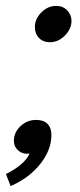

<svg xmlns="http://www.w3.org/2000/svg" viewBox="-28 -521 271 650"><path d="M90 -429Q90 -457 112 -479Q134 -501 162 -501Q185 -501 199.5 -486Q214 -471 214 -450Q214 -423 191.5 -400.5Q169 -378 141 -378Q118 -378 104 -392.5Q90 -407 90 -429ZM-8 68Q20 55 42 36.5Q64 18 72 -1Q50 2 34.5 -11Q19 -24 19 -44Q19 -73 41.5 -94Q64 -115 94 -115Q120 -115 133 -101.5Q146 -88 146 -64Q146 -13 108 34.5Q70 82 8 109Z"/></svg>

Font: Niramit
Style: Italic
Weight: 400
Italic angle: -10°
Version: Version 1.000; ttfautohint (v1.6)